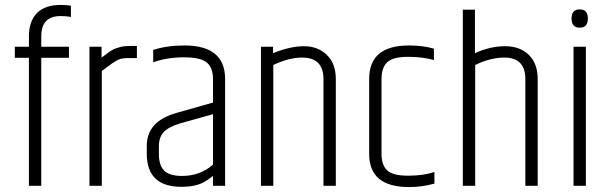

<svg xmlns="http://www.w3.org/2000/svg" viewBox="-20 -752 2466 777"><path d="M97 -605Q97 -666 129.5 -699Q162 -732 225 -732Q249 -732 267 -729V-683Q251 -687 225 -687Q147 -687 147 -605V-563H259V-518H147V0H97V-518H40V-563H97Z M507 -566H534V-517H498Q468 -517 453 -507.5Q438 -498 433 -495Q428 -492 414 -481Q400 -470 392 -465V0H342V-563H391V-519Q407 -530 415 -536.5Q423 -543 432.5 -548.5Q442 -554 448 -556Q454 -558 464 -561Q481 -566 507 -566Z M623 -160V-129Q623 -83 644.5 -61.5Q666 -40 717 -40Q790 -40 842 -86V-290L710 -253Q661 -238 642 -217Q623 -196 623 -160ZM727 -568Q891 -568 891 -432V0H842V-40Q823 -25 809 -17Q774 4 714 4Q574 4 574 -130V-162Q574 -261 694 -295L842 -337V-432Q842 -477 817.5 -498.5Q793 -520 724.5 -520Q656 -520 600 -500V-550Q656 -568 727 -568Z M1085 -537Q1155 -565 1210.5 -565Q1266 -565 1302.5 -530Q1339 -495 1339 -432V0H1289V-432Q1289 -519 1203 -519Q1149 -519 1086 -489V0H1036V-563H1085Z M1474 -433Q1474 -568 1635 -568Q1693 -568 1736 -555V-509Q1691 -522 1630.5 -522Q1570 -522 1547 -500Q1524 -478 1524 -433V-129Q1524 -84 1547 -62.5Q1570 -41 1631.5 -41Q1693 -41 1738 -56V-9Q1688 5 1635 5Q1474 5 1474 -129Z M1853 -713H1902V-537Q1964 -565 2024 -565Q2084 -565 2120 -530Q2156 -495 2156 -432V0H2106V-432Q2106 -519 2021 -519Q1965 -519 1903 -489V0H1853Z M2326 -640Q2293 -640 2293 -677Q2293 -714 2326 -714Q2359 -714 2359 -677Q2359 -640 2326 -640ZM2301 -563H2351V0H2301Z"/></svg>

Font: Khand Light
Style: Regular
Weight: 300
Designer: Devanagari: Sanchit Sawaria, Jyotish Sonowal; Latin: Satya Rajpurohit
Foundry: Indian Type Foundry
Version: Version 1.101;PS 1.0;hotconv 1.0.78;makeotf.lib2.5.61930; tt